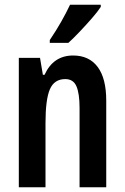

<svg xmlns="http://www.w3.org/2000/svg" viewBox="-20 -786 524 806"><path d="M287 -553Q354 -553 390 -505Q426 -457 426 -363V0H314V-333Q314 -393 301 -423.5Q288 -454 254 -454Q208 -454 189.5 -411.5Q171 -369 171 -269V0H59V-543H148L160 -472H167Q204 -553 287 -553ZM403 -757Q390 -737 366 -709.5Q342 -682 315.5 -654Q289 -626 267 -606H189V-618Q216 -658 237 -695Q258 -732 274 -766H403Z"/></svg>

Font: Noto Sans Arabic ExtCond SemBd
Style: Regular
Weight: 600
Width: 2
Designer: Monotype Design Team, Nadine Chahine, Nizar Qandah and Khaled Hosny
Foundry: Monotype Imaging Inc.
Version: Version 2.012; ttfautohint (v1.8.4.7-5d5b)